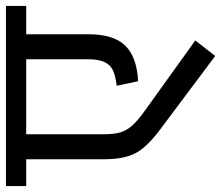

<svg xmlns="http://www.w3.org/2000/svg" viewBox="-89 -660 743 645"><g transform="rotate(-90 282.5 -337.5)"><path d="M585 -621H490V-413Q490 -327 451.5 -288Q413 -249 332 -245L317 -317Q351 -321 369.5 -330Q388 -339 397 -359Q406 -379 406 -415V-621H154V-360Q154 -325 160.5 -304Q167 -283 183.5 -264.5Q200 -246 235 -221L469 -53L417 14L170 -171Q111 -215 90.5 -253.5Q70 -292 70 -360V-621H-20V-689H585Z"/></g></svg>

Font: Fira GO
Style: Regular
Weight: 400
Designer: Carrois Corporate
Foundry: Carrois Corporate GbR
Version: Version 0.300